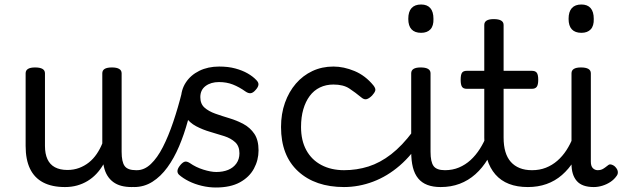

<svg xmlns="http://www.w3.org/2000/svg" viewBox="-20 -815 2768 854"><path d="M269 17Q211 17 172 -3.5Q133 -24 113.5 -64.5Q94 -105 94 -166V-489Q94 -502 104.5 -508.5Q115 -515 136 -515Q158 -515 169 -508.5Q180 -502 180 -489V-166Q180 -131 191 -107Q202 -83 224.5 -71Q247 -59 280 -59Q308 -59 332 -68Q356 -77 375.5 -92.5Q395 -108 410 -130Q425 -152 435 -177V-489Q435 -502 445.5 -508.5Q456 -515 478 -515Q499 -515 510 -508.5Q521 -502 521 -489V-140Q521 -95 534.5 -76.5Q548 -58 585 -58Q599 -58 606 -46.5Q613 -35 611.5 -20.5Q610 -6 599 5.5Q588 17 566 17Q540 17 519.5 11.5Q499 6 483.5 -5.5Q468 -17 457.5 -34Q447 -51 442 -74L440 -84Q426 -60 408.5 -41.5Q391 -23 369.5 -10Q348 3 323 10Q298 17 269 17Z M576 17Q562 17 557 5.5Q552 -6 554.5 -20.5Q557 -35 566 -46.5Q575 -58 589 -58Q622 -58 651 -85.5Q680 -113 704.5 -161Q729 -209 750.5 -272.5Q772 -336 790 -408Q795 -426 808.5 -428.5Q822 -431 833.5 -423Q845 -415 842 -399Q832 -338 815.5 -277.5Q799 -217 776.5 -164Q754 -111 724.5 -70.5Q695 -30 658 -6.5Q621 17 576 17Z M940 19Q909 19 877.5 11.5Q846 4 820 -9Q794 -22 776 -38Q768 -46 769.5 -57Q771 -68 784 -83Q794 -94 802.5 -96Q811 -98 824 -90Q851 -71 884.5 -60.5Q918 -50 942 -50Q972 -50 995 -59.5Q1018 -69 1031.5 -88Q1045 -107 1045 -133Q1045 -165 1026 -182.5Q1007 -200 977.5 -209.5Q948 -219 915 -228.5Q882 -238 852.5 -253.5Q823 -269 804 -297Q785 -325 785 -373Q785 -415 806.5 -448Q828 -481 866.5 -500Q905 -519 955 -519Q995 -519 1026.5 -510.5Q1058 -502 1081.5 -488.5Q1105 -475 1120 -459Q1131 -448 1129.5 -437.5Q1128 -427 1117 -415Q1106 -402 1095.5 -400.5Q1085 -399 1072 -408Q1044 -428 1016 -439Q988 -450 954 -450Q918 -450 894.5 -432.5Q871 -415 871 -383Q871 -353 889.5 -336.5Q908 -320 937.5 -309.5Q967 -299 1000.5 -289Q1034 -279 1063.5 -263Q1093 -247 1111.5 -219.5Q1130 -192 1130 -146Q1130 -103 1109.5 -65Q1089 -27 1047 -4Q1005 19 940 19Z M1511 17Q1382 17 1306 -53Q1230 -123 1230 -250Q1230 -309 1247.5 -358Q1265 -407 1296 -443Q1327 -479 1369.5 -499Q1412 -519 1463 -519Q1509 -519 1557 -499Q1605 -479 1641 -435Q1652 -421 1649 -411.5Q1646 -402 1635 -390Q1622 -377 1611 -374Q1600 -371 1588 -381Q1560 -404 1533.5 -421.5Q1507 -439 1463 -439Q1430 -439 1403 -426Q1376 -413 1357.5 -388Q1339 -363 1329 -328.5Q1319 -294 1319 -250Q1319 -190 1342.5 -147Q1366 -104 1409.5 -81Q1453 -58 1511 -58Q1525 -58 1532.5 -46.5Q1540 -35 1540 -20.5Q1540 -6 1533 5.5Q1526 17 1511 17Z M1509 17Q1490 17 1481 5.5Q1472 -6 1472 -20.5Q1472 -35 1481.5 -46.5Q1491 -58 1510 -58Q1567 -58 1619 -74.5Q1671 -91 1720 -129Q1769 -167 1816 -230Q1822 -237 1834 -232Q1846 -227 1854.5 -216.5Q1863 -206 1856 -196Q1813 -126 1758 -78.5Q1703 -31 1639.5 -7Q1576 17 1509 17Z M1940 17Q1906 17 1881 7.5Q1856 -2 1840 -21.5Q1824 -41 1816.5 -70.5Q1809 -100 1809 -140V-489Q1809 -502 1819.5 -508.5Q1830 -515 1851 -515Q1873 -515 1884 -508.5Q1895 -502 1895 -489V-140Q1895 -95 1908.5 -76.5Q1922 -58 1959 -58Q1973 -58 1980 -46.5Q1987 -35 1985.5 -20.5Q1984 -6 1973 5.5Q1962 17 1940 17ZM1853 -669Q1825 -669 1810.5 -684.5Q1796 -700 1796 -731Q1796 -763 1810.5 -779Q1825 -795 1853 -795Q1880 -795 1894 -779Q1908 -763 1908 -731Q1909 -700 1894.5 -684.5Q1880 -669 1853 -669Z M1940 17Q1926 17 1919.5 5.5Q1913 -6 1914.5 -20.5Q1916 -35 1927 -46.5Q1938 -58 1959 -58Q1993 -58 2021.5 -70Q2050 -82 2073 -103Q2096 -124 2114.5 -153Q2133 -182 2146 -216Q2152 -231 2164 -229.5Q2176 -228 2184.5 -219Q2193 -210 2190 -199Q2174 -148 2150 -108Q2126 -68 2094.5 -40Q2063 -12 2024.5 2.5Q1986 17 1940 17Z M2328 17Q2280 17 2244 3Q2208 -11 2183.5 -39Q2159 -67 2146.5 -108Q2134 -149 2134 -203V-420H2056Q2041 -420 2035 -429Q2029 -438 2029 -460Q2029 -483 2035 -491.5Q2041 -500 2056 -500H2134V-704Q2134 -717 2144.5 -723.5Q2155 -730 2176 -730Q2198 -730 2209 -723.5Q2220 -717 2220 -704V-500H2346Q2361 -500 2367.5 -491.5Q2374 -483 2374 -460Q2374 -438 2367.5 -429Q2361 -420 2346 -420H2220V-203Q2220 -167 2228 -140Q2236 -113 2252 -95Q2268 -77 2291.5 -67.5Q2315 -58 2346 -58Q2360 -58 2367 -46.5Q2374 -35 2372.5 -20.5Q2371 -6 2360 5.5Q2349 17 2328 17Z M2328 17Q2314 17 2307.5 5.5Q2301 -6 2302.5 -20.5Q2304 -35 2315 -46.5Q2326 -58 2347 -58Q2380 -58 2408 -69Q2436 -80 2459 -100Q2482 -120 2499.5 -147Q2517 -174 2529 -205Q2535 -220 2546.5 -218.5Q2558 -217 2566.5 -207Q2575 -197 2572 -186Q2557 -138 2533.5 -100.5Q2510 -63 2479.5 -36.5Q2449 -10 2411 3.5Q2373 17 2328 17Z M2621 17Q2569 17 2545.5 -10Q2522 -37 2522 -86V-489Q2522 -502 2532.5 -508.5Q2543 -515 2564 -515Q2586 -515 2597 -508.5Q2608 -502 2608 -489V-96Q2608 -76 2617 -67Q2626 -58 2639 -58Q2650 -58 2657.5 -61.5Q2665 -65 2671.5 -70Q2678 -75 2686 -81Q2692 -86 2702.5 -82Q2713 -78 2719 -70Q2727 -61 2728 -51Q2729 -41 2723 -33Q2712 -17 2695.5 -6Q2679 5 2659.5 11Q2640 17 2621 17ZM2566 -669Q2538 -669 2523.5 -684.5Q2509 -700 2509 -731Q2509 -763 2523.5 -779Q2538 -795 2566 -795Q2593 -795 2607 -779Q2621 -763 2621 -731Q2622 -700 2607.5 -684.5Q2593 -669 2566 -669Z"/></svg>

Font: Playwrite US Modern
Style: Regular
Weight: 400
Designer: Veronika Burian, José Scaglione
Foundry: TypeTogether
Version: Version 1.002